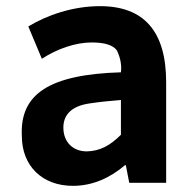

<svg xmlns="http://www.w3.org/2000/svg" viewBox="-20 -594 631 624"><path d="M217 10C281 10 338 -16 386 -57H389L400 0H520V-327C520 -492 448 -574 305 -574C217 -574 133 -545 72 -508L116 -403C167 -436 226 -456 278 -456C321 -456 348 -447 360 -430C371 -407 376 -383 373 -359C141 -352 44 -289 51 -152C51 -55 117 10 217 10ZM262 -102C219 -102 187 -130 186 -177C185 -217 208 -249 272 -258C304 -263 338 -266 373 -269V-156C338 -121 305 -103 262 -102Z"/></svg>

Font: Spoqa Han Sans Neo Bold
Style: Bold
Weight: 700
Designer: [Spoqa Han Sans Neo] Dong-huui Kim  Younghwa Kang  Yujin Lee  [Noto Sans] Ryoko NISHIZUKA  (kana & ideographs); Paul D. 
Foundry: Spoqa (http://www.spoqa-han-sans.com)
Version: Version 1.100;hotconv 1.0.109;makeotfexe 2.5.65596